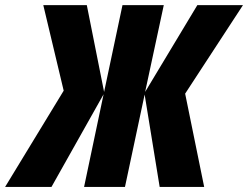

<svg xmlns="http://www.w3.org/2000/svg" viewBox="-87 -734 974 754"><path d="M-66.9 0 163.1 -377.9 83 -713.9H253.9L321.8 -373L394 -713.9H556.2L482.9 -373L688 -713.9H867.2L640.1 -366.2L714.8 0H540L481 -362.8L403.8 0H243.2L319.8 -363.8L115.2 0Z"/></svg>

Font: Open Sans Condensed ExtraBold
Style: Italic
Weight: 800
Width: 3
Italic angle: -12°
Designer: Monotype Design Team
Foundry: Monotype Imaging Inc.
Version: Version 3.003; ttfautohint (v1.8.4)